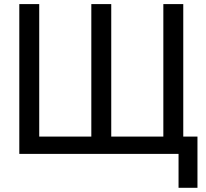

<svg xmlns="http://www.w3.org/2000/svg" viewBox="-20 -747 998 932"><path d="M938.5 164.6H846.7V0H73.7V-727.1H170.4V-84H423.3V-727.1H520V-84H772.9V-727.1H869.6V-84H938.5Z"/></svg>

Font: IranNastaliq
Style: Regular
Weight: 400
Designer: Hossein Zahedi
Version: Version 1.5